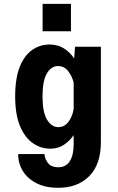

<svg xmlns="http://www.w3.org/2000/svg" viewBox="-20 -734 590 962"><path d="M232 11Q184.5 11 144.5 -16.8Q104.5 -44.5 80.2 -102.5Q56 -160.5 56 -251Q56 -341.5 79 -399Q102 -456.5 141.2 -483.8Q180.5 -511 228 -511Q270.5 -511 301.2 -491Q332 -471 351.5 -441L356 -500H485.5V-22Q485.5 89.5 427.5 148.2Q369.5 207 271 207Q208.5 207 163.8 184.5Q119 162 95 123.8Q71 85.5 71 38H203Q203 58 219 81Q235 104 273 104Q310 104 329.5 74Q349 44 349 -11.5V-57Q329.5 -28 300.2 -8.5Q271 11 232 11ZM193 -251Q193 -173.5 215.2 -135.2Q237.5 -97 272.5 -97Q303 -97 323 -123.5Q343 -150 349 -188V-320.5Q340.5 -353.5 321 -378.2Q301.5 -403 271 -403Q236.5 -403 214.8 -365.8Q193 -328.5 193 -251ZM193.5 -714.5H335.5V-577.5H193.5Z"/></svg>

Font: Trispace SemiCondensed SemiBold
Style: Regular
Weight: 600
Width: 4
Designer: Tyler Finck
Foundry: Etcetera Type Company
Version: Version 1.210; ttfautohint (v1.8.3)